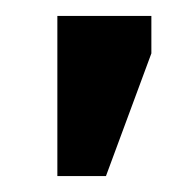

<svg xmlns="http://www.w3.org/2000/svg" viewBox="-20 -726 233 241"><path d="M113 -505H52V-706H170V-659Z"/></svg>

Font: STIX Two Text
Style: Bold
Weight: 700
Designer: Ross Mills, John Hudson & Paul Hanslow, Tiro Typeworks Ltd; with prior portions MicroPress Inc., and Coen Hoffman.
Foundry: Tiro Typeworks Ltd
Version: Version 2.13 b171